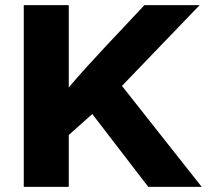

<svg xmlns="http://www.w3.org/2000/svg" viewBox="-20 -731 854 751"><path d="M341 -285 560 0H769L457 -395L761 -711H545C446 -604 343 -500 249 -389V-711H73V0H249V-203Z"/></svg>

Font: Asimov
Style: XWid
Weight: 500
Designer: Google
Version: Version 2.000980; 2014